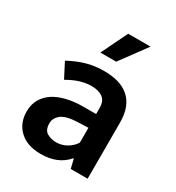

<svg xmlns="http://www.w3.org/2000/svg" viewBox="-170 -800 840 915"><g transform="rotate(30 250.0 -342.5)"><path d="M70 -433Q114 -457 159 -470.5Q204 -484 258 -484Q300 -484 334 -474.5Q368 -465 393 -444Q418 -423 431.5 -389.5Q445 -356 445 -308V0H352L340 -50H337Q286 10 192 10Q117 10 75 -29.5Q33 -69 33 -132Q33 -172 50 -201Q67 -230 96.5 -249Q126 -268 167 -277.5Q208 -287 256 -287H326V-320Q326 -359 303 -375.5Q280 -392 241 -392Q213 -392 181.5 -383Q150 -374 112 -352ZM327 -212 273 -210Q207 -208 181 -187.5Q155 -167 155 -138Q155 -101 177 -88Q199 -75 228 -75Q257 -75 283.5 -89.5Q310 -104 327 -130ZM284 -551H197L267 -695H390Z"/></g></svg>

Font: Mukta Malar SemiBold
Style: Regular
Weight: 600
Designer: Aadarsh Rajan, Girish Dalvi, Yashodeep Gholap
Foundry: Ek Type
Version: Version 2.538;PS 1.000;hotconv 16.6.51;makeotf.lib2.5.65220;